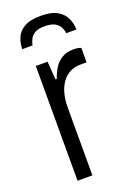

<svg xmlns="http://www.w3.org/2000/svg" viewBox="-141 -774 565 827"><g transform="rotate(-20 142.0 -361.0)"><path d="M65 0V-526H119L125 -443H131Q140 -470 153.5 -491Q167 -512 188.5 -525Q210 -538 240 -538Q251 -538 261 -536.5Q271 -535 276 -532V-466H247Q219 -466 198 -454.5Q177 -443 162.5 -422.5Q148 -402 140.5 -373.5Q133 -345 133 -310V0ZM157 -722Q207 -722 234 -706Q261 -690 272 -665Q283 -640 283 -614H236Q236 -625 229.5 -639.5Q223 -654 206.5 -664Q190 -674 159 -674Q128 -674 112.5 -664Q97 -654 90.5 -639.5Q84 -625 82 -614H35Q35 -640 45 -665Q55 -690 82 -706Q109 -722 157 -722Z"/></g></svg>

Font: Archivo SemiCondensed Light
Style: Regular
Weight: 300
Width: 4
Designer: Hector Gatti
Foundry: Omnibus-Type
Version: Version 2.001